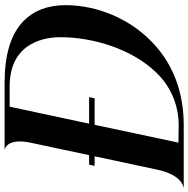

<svg xmlns="http://www.w3.org/2000/svg" viewBox="-27 -808 820 836"><g transform="rotate(-90 383.0 -390.0)"><path d="M-15 0H256.5C406 0 519 -50.5 600.5 -122C720 -227 778.5 -378.5 778.5 -514C778.5 -592.5 754.5 -653 711.5 -695.5C653.5 -753.5 562.5 -780 439 -780H151.5V-778.5C154.5 -778.5 201 -767 179.5 -666L125.5 -412H84L79 -388H120.5L62 -114C40.5 -13 -8.5 -1.5 -15 -1.5ZM180 -23 257.5 -388H373L378 -412H262.5L336.5 -758H422.5C509 -758 563.5 -729 597.5 -682C625.5 -643 639 -592 639 -537C639 -393.5 587 -224.5 485 -119.5C429 -61 349 -22 256 -22Z"/></g></svg>

Font: Beautique Display
Style: Bold
Weight: 700
Italic angle: -12°
Designer: Nhat-Quang Ngo
Version: Version 1.100;Glyphs 3.2.3 (3260)